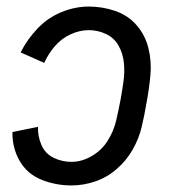

<svg xmlns="http://www.w3.org/2000/svg" viewBox="-20 -558 540 586"><path d="M198 8Q150 8 106.5 -9.5Q63 -27 40 -67Q17 -107 18 -155L96 -171Q95 -142 106.5 -115.5Q118 -89 143.5 -76.5Q169 -64 198 -64Q230 -64 260.5 -82Q291 -100 309 -129Q327 -158 334.5 -190Q342 -222 348 -254Q353 -282 357 -310.5Q361 -339 358 -367Q355 -395 342 -418.5Q329 -442 304 -454Q279 -466 251 -466Q223 -466 195 -453Q167 -440 147 -416.5Q127 -393 115 -366L43 -398Q63 -438 94.5 -471Q126 -504 167.5 -521Q209 -538 251 -538Q293 -538 332 -524.5Q371 -511 397 -481Q423 -451 433 -411Q443 -371 439 -328Q435 -285 427 -243Q421 -207 412.5 -171Q404 -135 385 -101.5Q366 -68 336 -42Q306 -16 270 -4Q234 8 198 8Z"/></svg>

Font: Iosevka SS08
Style: Italic
Weight: 400
Italic angle: -10°
Monospace: yes
Designer: Belleve Invis
Foundry: Belleve Invis
Version: 2.1.0; ttfautohint (v1.8.2)